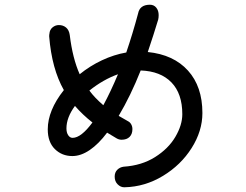

<svg xmlns="http://www.w3.org/2000/svg" viewBox="-20 -799 1040 812"><path d="M836 -321Q836 -245 790.5 -173Q745 -101 669 -55Q593 -9 507 -7H505Q490 -7 477.5 -19.5Q465 -32 465 -52Q465 -70 476 -81Q487 -92 503 -94Q579 -99 635.5 -134.5Q692 -170 721.5 -220Q751 -270 751 -316Q751 -403 705 -450.5Q659 -498 575 -501Q533 -395 482 -309L522 -286Q530 -282 535 -273Q540 -264 540 -253Q540 -232 528 -220Q516 -208 494 -208Q489 -208 483.5 -209.5Q478 -211 473 -214L433 -238Q397 -190 359.5 -164.5Q322 -139 286 -139Q242 -139 212 -168.5Q182 -198 182 -252Q182 -332 250 -418Q199 -508 188 -645Q188 -653 189 -656Q190 -673 202 -683Q214 -693 229 -693Q247 -693 259.5 -682.5Q272 -672 275 -651Q287 -552 317 -485Q360 -520 411 -544Q462 -568 514 -577Q541 -656 564 -742Q571 -779 614 -779Q631 -779 641 -766.5Q651 -754 651 -735Q651 -724 649 -716Q630 -653 605 -579Q714 -568 775 -500.5Q836 -433 836 -321ZM417 -354Q447 -409 479 -485Q417 -463 358 -416Q379 -387 417 -354ZM371 -281Q330 -313 297 -351Q261 -302 261 -256Q261 -238 268.5 -227Q276 -216 287 -216Q323 -216 371 -281Z"/></svg>

Font: Tsukimi Rounded Medium
Style: Regular
Weight: 500
Designer: Takashi Funayama
Foundry: Takashi Funayama
Version: Version 1.032; ttfautohint (v1.8.3)